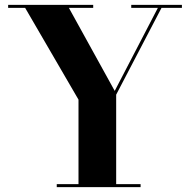

<svg xmlns="http://www.w3.org/2000/svg" viewBox="-20 -770 783 790"><path d="M213.5 0V-12.5H303V-360L83.5 -737.5H13.5V-750H363.5V-737.5H263.5L452 -396L629.5 -737.5H520V-750H728.5V-737.5H644.5L458 -380.5V-12.5H558.5V0Z"/></svg>

Font: Bodoni Moda 18pt
Style: Bold
Weight: 700
Designer: Owen Earl
Foundry: indestructible type
Version: Version 2.004